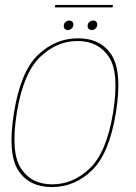

<svg xmlns="http://www.w3.org/2000/svg" viewBox="-20 -753 551 777"><path d="M190 4Q282 4 352 -63.5Q422 -131 449 -296.5Q475.5 -462 431.8 -530Q388 -598 296 -598Q203.5 -598 133.2 -530.2Q63 -462.5 36.5 -296.5Q10 -131.5 53.8 -63.8Q97.5 4 190 4ZM191.5 -7Q107 -7 64.8 -71.5Q22.5 -136 48 -296.5Q74 -456.5 141.8 -521.8Q209.5 -587 294 -587Q378.5 -587 421 -522.2Q463.5 -457.5 437.5 -296.5Q411.5 -137 343.8 -72Q276 -7 191.5 -7ZM254.5 -631.5Q263 -631.5 270 -637.8Q277 -644 277 -653.5Q277 -661 272.2 -665.5Q267.5 -670 260.5 -670Q252 -670 245 -663.8Q238 -657.5 238 -648Q238 -640.5 242.5 -636Q247 -631.5 254.5 -631.5ZM351 -631.5Q360 -631.5 366.8 -637.8Q373.5 -644 373.5 -653.5Q373.5 -661 369 -665.5Q364.5 -670 357 -670Q348.5 -670 341.5 -663.8Q334.5 -657.5 334.5 -648Q334.5 -640.5 339.2 -636Q344 -631.5 351 -631.5ZM202 -723H435.5L437 -733H204Z"/></svg>

Font: Anybody Thin Thin
Style: Italic
Weight: 250
Italic angle: -10°
Version: Version 1.113;gftools[0.9.25]